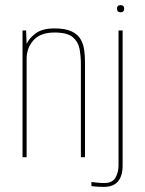

<svg xmlns="http://www.w3.org/2000/svg" viewBox="-20 -614 567 750"><path d="M68 0V-495H82L84 -443Q95 -466 120.5 -484.5Q146 -503 193 -503Q235 -503 259.5 -491.5Q284 -480 295 -460.5Q306 -441 309 -418Q312 -395 312 -372V0H296V-363Q296 -393 291 -421.5Q286 -450 264.5 -468.5Q243 -487 193 -487Q138 -487 111 -457Q84 -427 84 -384V0ZM386 116Q367 116 351.5 114.5Q336 113 337 113V97Q348 98 360.5 99.5Q373 101 387 101Q419 101 431 80Q443 59 443 32V-495H459V33Q459 73 441 94.5Q423 116 386 116ZM451 -566Q437 -566 437 -580Q437 -594 451 -594Q465 -594 465 -580Q465 -566 451 -566Z"/></svg>

Font: Alumni Sans Pinstripe
Style: Regular
Weight: 400
Designer: Robert E. Leuschke
Foundry: Robert E. Leuschke
Version: Version 1.010; ttfautohint (v1.8.4.7-5d5b)